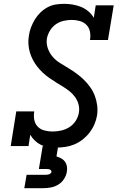

<svg xmlns="http://www.w3.org/2000/svg" viewBox="-20 -763 640 1003"><path d="M273 8Q273 8 273 8Q273 8 273 8Q252 8 231.5 5Q211 2 193.5 -6.5Q176 -15 162 -28.5Q148 -42 138 -59L129 0H36L65 -181H159Q155 -159 159 -137.5Q163 -116 177 -101.5Q191 -87 212 -81.5Q233 -76 255 -76Q277 -76 299.5 -81Q322 -86 342 -98.5Q362 -111 375 -131Q388 -151 392 -174Q396 -197 390 -218.5Q384 -240 371.5 -257Q359 -274 342.5 -287Q326 -300 308 -311Q290 -322 272 -333Q254 -344 236.5 -356.5Q219 -369 203.5 -383.5Q188 -398 175 -414.5Q162 -431 152 -450Q142 -469 136 -489.5Q130 -510 128.5 -532.5Q127 -555 131 -577Q134 -599 142 -620Q150 -641 162 -661Q174 -681 191 -697.5Q208 -714 228.5 -725Q249 -736 271 -739.5Q293 -743 315 -743Q338 -743 361 -739Q384 -735 404.5 -726.5Q425 -718 442 -703.5Q459 -689 470 -670L480 -735H574L544 -554H450Q454 -576 450 -597Q446 -618 432 -632.5Q418 -647 397.5 -653Q377 -659 355 -659Q334 -659 312 -654Q290 -649 271.5 -636Q253 -623 241 -603Q229 -583 225 -562Q221 -535 230 -510Q239 -485 255.5 -466Q272 -447 294 -433.5Q316 -420 337.5 -407Q359 -394 379.5 -379Q400 -364 418 -346.5Q436 -329 451 -308Q466 -287 475 -263.5Q484 -240 487.5 -213.5Q491 -187 487 -160Q483 -136 473 -113Q463 -90 447.5 -70Q432 -50 411.5 -34Q391 -18 368 -8.5Q345 1 321 4.5Q297 8 273 8ZM107 220 119 150H219Q223 150 227.5 149.5Q232 149 236.5 147.5Q241 146 244.5 142.5Q248 139 249 135Q249 131 246.5 127.5Q244 124 240.5 122.5Q237 121 232.5 120.5Q228 120 224 120H183L203 0H284L275 54Q288 58 300 64.5Q312 71 319.5 81.5Q327 92 329.5 106Q332 120 329 135Q326 154 314.5 172Q303 190 285 201Q267 212 247 216Q227 220 207 220Z"/></svg>

Font: Iosevka Slab Medium Extended
Style: Italic
Weight: 500
Width: 7
Italic angle: -9°
Monospace: yes
Designer: Belleve Invis
Foundry: Belleve Invis
Version: Version 11.1.0; ttfautohint (v1.8.3)